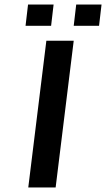

<svg xmlns="http://www.w3.org/2000/svg" viewBox="-20 -829 469 849"><path d="M226 0 306 -649H185L105 0ZM206 -715 217 -809H104L93 -715ZM418 -715 429 -809H317L306 -715Z"/></svg>

Font: Gamestation Extended
Style: Italic
Weight: 400
Width: 7
Designer: Jonas Hecksher
Foundry: Jonas Hecksher, Playtypeª, e-types AS
Version: Version 1.003